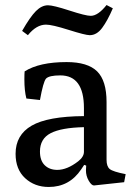

<svg xmlns="http://www.w3.org/2000/svg" viewBox="-20 -735 552 764"><path d="M42 -123Q42 -198 106 -235Q170 -272 314 -273V-305Q314 -435 220 -435Q175 -435 163 -422Q152 -409 139 -337L85 -343Q77 -374 77 -419Q77 -441 78 -451Q137 -488 245 -488Q329 -488 366.5 -451Q404 -414 404 -329V-99Q404 -73 416.5 -62.5Q429 -52 480 -42L474 -10L354 3Q344 3 333 -16Q322 -35 322 -57Q322 -68 323 -76L315 -79L303 -61Q256 9 174 9Q118 9 80 -26Q42 -61 42 -123ZM139 -132Q139 -96 158 -77.5Q177 -59 208 -59Q247 -59 291 -93Q314 -111 314 -131V-229Q224 -227 181.5 -205Q139 -183 139 -132ZM404 -715 429 -702Q408 -653 386.5 -624Q365 -595 337 -595Q320 -595 253.5 -616Q187 -637 163 -637Q125 -637 91 -595L68 -612Q100 -668 123 -691Q146 -714 171 -714Q192 -714 256.5 -693Q321 -672 341 -672Q370 -672 404 -715Z"/></svg>

Font: Poly
Style: Regular
Weight: 400
Designer: Jos Nicols Silva Schwarzenberg
Foundry: Jose Nicolas Silva Schwarzenberg
Version: Version 1.001